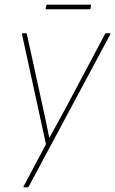

<svg xmlns="http://www.w3.org/2000/svg" viewBox="-20 -622 496 827"><path d="M84 185Q78 185 82 180L178 -1L75 -473Q73 -479 79 -479H90Q95 -479 96 -474L163 -167Q171 -133 178 -98.5Q185 -64 192 -29H193Q211 -62 229.5 -95.5Q248 -129 266 -162L432 -475Q435 -479 439 -479H451Q454 -479 455.5 -477.5Q457 -476 455 -474L104 181Q103 185 97 185ZM180 -582Q176 -582 177 -587L179 -598Q181 -602 184 -602H369Q373 -602 372 -598L370 -586Q369 -582 365 -582Z"/></svg>

Font: Sofia Sans Semi Condensed Thin
Style: Italic
Weight: 250
Italic angle: -9°
Version: Version 4.100